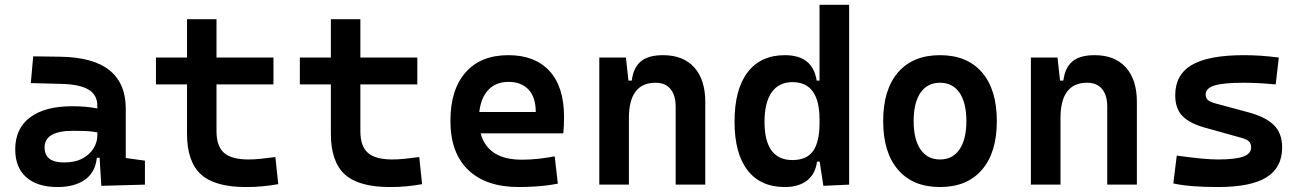

<svg xmlns="http://www.w3.org/2000/svg" viewBox="-20 -752 5313 782"><path d="M392.6 4.9 385.7 -109.4H374.5Q368.2 -49.8 325.9 -20Q283.7 9.8 214.4 9.8Q132.3 9.8 87.2 -30Q42 -69.8 42 -143.6Q42 -228.5 102.5 -273.9Q163.1 -319.3 273.9 -319.3Q333 -319.3 376.5 -310.1V-320.3Q376.5 -365.7 340.8 -387Q305.2 -408.2 234.4 -410.2L105.5 -413.6L115.2 -522.5L224.6 -521Q360.4 -519 426.3 -465.6Q492.2 -412.1 492.2 -309.6V-108.4L570.3 -97.7V0ZM376.5 -212.9Q350.1 -217.8 326.4 -218.5Q302.7 -219.2 276.9 -219.2Q161.6 -219.2 161.6 -151.4Q161.6 -90.3 240.7 -90.3Q286.1 -90.3 316.2 -106.7Q346.2 -123 361.3 -148.2Q376.5 -173.3 376.5 -200.2Z M982.4 9.8Q854.5 9.8 798.1 -42Q741.7 -93.8 741.7 -207.5V-408.2H615.2V-517.6H741.7V-673.8H861.8V-517.6H1093.8V-408.2H861.8V-217.3Q861.8 -156.7 892.3 -129.6Q922.9 -102.5 992.2 -102.5Q1015.1 -102.5 1041.5 -105.2Q1067.9 -107.9 1101.6 -112.3L1113.3 -2Q1080.6 3.9 1049.3 6.8Q1018.1 9.8 982.4 9.8Z M1568.4 9.8Q1440.4 9.8 1384 -42Q1327.6 -93.8 1327.6 -207.5V-408.2H1201.2V-517.6H1327.6V-673.8H1447.8V-517.6H1679.7V-408.2H1447.8V-217.3Q1447.8 -156.7 1478.3 -129.6Q1508.8 -102.5 1578.1 -102.5Q1601.1 -102.5 1627.4 -105.2Q1653.8 -107.9 1687.5 -112.3L1699.2 -2Q1666.5 3.9 1635.3 6.8Q1604 9.8 1568.4 9.8Z M2093.3 9.8Q1959.5 9.8 1887 -59.8Q1814.5 -129.4 1814.5 -259.8Q1814.5 -386.7 1876.2 -457Q1938 -527.3 2050.3 -527.3Q2158.7 -527.3 2218 -462.9Q2277.3 -398.4 2277.3 -275.9Q2277.3 -240.7 2274.4 -209H1937.5Q1966.8 -101.6 2105 -101.6Q2139.2 -101.6 2172.1 -105.2Q2205.1 -108.9 2239.3 -115.2L2252 -3.9Q2203.6 4.9 2163.8 7.3Q2124 9.8 2093.3 9.8ZM1932.1 -295.9H2162.1Q2162.1 -355.5 2132.8 -387Q2103.5 -418.5 2051.3 -418.5Q2000.5 -418.5 1969.7 -386.7Q1939 -355 1932.1 -295.9Z M2731.9 0V-317.4Q2731.9 -364.3 2710.7 -389.6Q2689.5 -415 2650.4 -415Q2541.5 -415 2541.5 -271.5V0H2420.9V-517.6H2529.3L2539.6 -423.8H2553.2Q2559.6 -476.1 2589.8 -501.7Q2620.1 -527.3 2680.7 -527.3Q2762.7 -527.3 2807.6 -477.5Q2852.5 -427.7 2852.5 -336.9V0Z M3176.3 9.8Q3077.6 9.8 3024.7 -58.6Q2971.7 -127 2971.7 -256.3Q2971.7 -387.7 3024.9 -457.5Q3078.1 -527.3 3176.8 -527.3Q3290.5 -527.3 3306.2 -423.8H3317.9V-732.4H3438.5V0L3333.5 4.9L3318.4 -93.8H3307.6Q3301.3 -43.5 3267.1 -16.8Q3232.9 9.8 3176.3 9.8ZM3317.9 -251.5V-265.6Q3317.9 -417.5 3207.5 -417.5Q3152.3 -417.5 3123 -376Q3093.8 -334.5 3093.8 -256.3Q3093.8 -100.1 3207.5 -100.1Q3265.6 -100.1 3291.7 -137.2Q3317.9 -174.3 3317.9 -251.5Z M3808.6 9.8Q3698.2 9.8 3637.7 -60.5Q3577.1 -130.9 3577.1 -258.8Q3577.1 -387.2 3637.7 -457.3Q3698.2 -527.3 3808.6 -527.3Q3918.9 -527.3 3979.5 -457.3Q4040 -387.2 4040 -258.8Q4040 -130.9 3979.5 -60.5Q3918.9 9.8 3808.6 9.8ZM3808.6 -102.5Q3859.9 -102.5 3887.9 -143.3Q3916 -184.1 3916 -258.8Q3916 -334 3887.9 -374.5Q3859.9 -415 3808.6 -415Q3757.3 -415 3729.2 -374.5Q3701.2 -334 3701.2 -258.8Q3701.2 -184.1 3729.2 -143.3Q3757.3 -102.5 3808.6 -102.5Z M4489.7 0V-317.4Q4489.7 -364.3 4468.5 -389.6Q4447.3 -415 4408.2 -415Q4299.3 -415 4299.3 -271.5V0H4178.7V-517.6H4287.1L4297.4 -423.8H4311Q4317.4 -476.1 4347.7 -501.7Q4377.9 -527.3 4438.5 -527.3Q4520.5 -527.3 4565.4 -477.5Q4610.4 -427.7 4610.4 -336.9V0Z M4940.4 9.8Q4824.2 9.8 4758.8 -4.9L4772.9 -118.2Q4830.1 -110.4 4871.1 -106.4Q4912.1 -102.5 4940.4 -102.5Q5011.7 -102.5 5043.7 -114.3Q5075.7 -126 5075.7 -151.4Q5075.7 -168 5066.4 -176.5Q5057.1 -185.1 5037.1 -190.4L4888.2 -231.9Q4826.2 -249 4796.4 -279.1Q4766.6 -309.1 4766.6 -363.8Q4766.6 -448.2 4834.7 -487.8Q4902.8 -527.3 5046.9 -527.3Q5081.5 -527.3 5116.2 -524.9Q5150.9 -522.5 5188.5 -517.6L5175.8 -408.2Q5133.3 -412.1 5101.3 -413.6Q5069.3 -415 5043.9 -415Q4962.9 -415 4926.8 -403.8Q4890.6 -392.6 4890.6 -367.7Q4890.6 -351.1 4901.4 -343.3Q4912.1 -335.4 4934.6 -329.6L5059.6 -295.9Q5132.3 -277.3 5167.2 -243.7Q5202.1 -210 5202.1 -151.9Q5202.1 -69.3 5138.4 -29.8Q5074.7 9.8 4940.4 9.8Z"/></svg>

Font: Cascadia Mono PL SemiBold
Style: Regular
Weight: 600
Monospace: yes
Designer: Aaron Bell
Foundry: Saja Typeworks
Version: Version 2404.023; ttfautohint (v1.8.4)